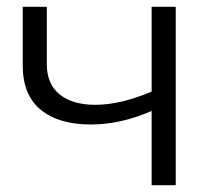

<svg xmlns="http://www.w3.org/2000/svg" viewBox="-20 -546 639 566"><path d="M427 -526H498V0H427V-219Q336 -179 248 -179Q153 -179 100 -222.5Q47 -266 47 -353V-526H118V-357Q118 -298 156 -267.5Q194 -237 261 -237Q335 -237 427 -276Z"/></svg>

Font: mBank
Style: Regular
Weight: 400
Designer: Julieta Ulanovsky
Foundry: Julieta Ulanovsky
Version: Version 7.200;PS 007.200;hotconv 1.0.88;makeotf.lib2.5.64775